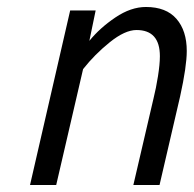

<svg xmlns="http://www.w3.org/2000/svg" viewBox="-20 -530 555 550"><path d="M181 -500H254L236 -413Q266 -450 310.5 -480Q355 -510 398 -510Q456 -510 485.5 -476Q515 -442 515 -384Q515 -340 496 -254L437 0H362L420 -249Q427 -277 432.5 -311.5Q438 -346 438 -369Q438 -444 371 -444Q338 -444 294.5 -409Q251 -374 218 -332L141 0H66Z"/></svg>

Font: Cairo
Style: Italic
Weight: 400
Italic angle: -13°
Designer: Mohamed Gaber, Accademia di Belle Arti di Urbino and others
Foundry: Kief Type Foundry, Accademia di Belle Arti di Urbino and others
Version: Version 3.011